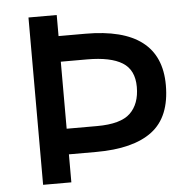

<svg xmlns="http://www.w3.org/2000/svg" viewBox="-51 -749 788 799"><g transform="rotate(-5 343.0 -349.5)"><path d="M642 -369Q642 -236 563 -176.5Q484 -117 329 -117H215V0H97V-699H215V-611H327Q642 -611 642 -369ZM325 -504H215V-224H342Q441 -224 481 -262.5Q521 -301 521 -372Q521 -443 472 -473.5Q423 -504 325 -504Z"/></g></svg>

Font: Myanmar Khyay
Style: Regular
Weight: 400
Designer: Danh Hong
Foundry: Google Inc.
Version: Version 1.10 March 4, 2015